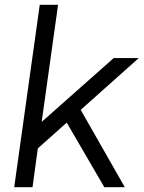

<svg xmlns="http://www.w3.org/2000/svg" viewBox="-20 -777 596 797"><path d="M39 0H115L137 -161L257 -268L413 0H498L315 -321L556 -536H452L153 -271L221 -757H145Z"/></svg>

Font: Mluvka
Style: Italic
Weight: 400
Italic angle: -8°
Designer: Modified by Jiří Krblich, Original typeface by Gumpita Rahayu
Foundry: Gumpita Rahayu & Jiří Krblich
Version: Version 2.000;Glyphs 3.1.1 (3134)